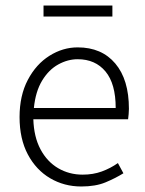

<svg xmlns="http://www.w3.org/2000/svg" viewBox="-20 -665 525 697"><path d="M275 12Q213 12 162 -18Q111 -48 81 -104.5Q51 -161 51 -240Q51 -318 81 -375Q111 -432 159.5 -462.5Q208 -493 262 -493Q349 -493 398.5 -434.5Q448 -376 448 -270Q448 -260 447 -250.5Q446 -241 445 -232H101Q103 -168 127 -123Q151 -78 191 -54.5Q231 -31 280 -31Q318 -31 349.5 -42.5Q381 -54 408 -73L428 -36Q399 -18 363 -3Q327 12 275 12ZM262 -450Q226 -450 191.5 -431Q157 -412 133 -372.5Q109 -333 103 -273H400Q400 -361 363 -405.5Q326 -450 262 -450ZM138 -605V-645H388V-605Z"/></svg>

Font: Assistant Light
Style: Regular
Weight: 300
Designer: Hebrew By Ben Nathan, Latin by Paul Hunt
Version: Version 3.000